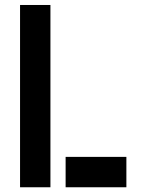

<svg xmlns="http://www.w3.org/2000/svg" viewBox="-20 -708 602 790"><path d="M437.5 62.5H375H312.5H250V0V-62.5H312.5H375H437.5H500V0V62.5ZM125 62.5H62.5V0V-62.5V-125V-187.5V-250V-312.5V-375V-437.5V-500V-562.5V-625V-687.5H125H187.5V-625V-562.5V-500V-437.5V-375V-312.5V-250V-187.5V-125V-62.5V0V62.5Z"/></svg>

Font: PixelArmy
Style: Medium
Weight: 500
Version: Version 001.000